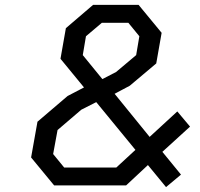

<svg xmlns="http://www.w3.org/2000/svg" viewBox="-20 -757 817 784"><path d="M658 7 584 -83 495 0H201L107 -114L133 -260L256 -365L323 -400L227 -517L249 -642L360 -737H546L640 -623L618 -498L510 -407L448 -374L591 -198L704 -302L756 -240L643 -137L719 -44ZM398 -434 454 -463 536 -532 549 -609 504 -664H396L331 -609L318 -532ZM242 -73H455L533 -145L373 -340L312 -309L215 -226L197 -128Z"/></svg>

Font: Tomorrow
Style: Italic
Weight: 400
Italic angle: -10°
Designer: Tony de Marco, Monica Rizzolli
Foundry: Just in Type
Version: Version 2.002